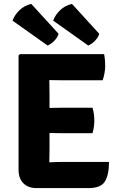

<svg xmlns="http://www.w3.org/2000/svg" viewBox="-20 -960 613 983"><path d="M75 -676 82 -683H232.5V-551.5Q232.5 -530.5 233 -514Q233.5 -497.5 233.5 -477V-202Q233.5 -182.5 233 -166.2Q232.5 -150 232.5 -130V3H167Q124 3 99.5 -22Q75 -47 75 -90.5ZM453.5 -408.5Q458.5 -394 460.8 -375Q463 -356 463 -343Q463 -329.5 460.8 -311.5Q458.5 -293.5 453.5 -278H301Q288.5 -278 265.5 -278.5Q242.5 -279 218.2 -279.2Q194 -279.5 178 -280V-406.5Q194 -407 218.2 -407.2Q242.5 -407.5 265.5 -408Q288.5 -408.5 301 -408.5ZM513 -683Q516.5 -665 517.5 -649.2Q518.5 -633.5 518.5 -620Q518.5 -606.5 515.2 -586.8Q512 -567 505.5 -549H301Q288.5 -549 265.5 -549.5Q242.5 -550 218.2 -550.2Q194 -550.5 178 -551V-683ZM538 -131Q538 -65 517.2 -31Q496.5 3 433 3H178V-126Q210.5 -127.5 240 -129.2Q269.5 -131 306.5 -131ZM140 -940 280 -787Q274.5 -767.5 257 -750.2Q239.5 -733 223.5 -727L44 -854.5Q55.5 -884.5 80 -908Q104.5 -931.5 140 -940ZM348.5 -940 488 -787Q483 -768 465.5 -750.5Q448 -733 431.5 -727L252 -854.5Q263.5 -884.5 288 -908Q312.5 -931.5 348.5 -940Z"/></svg>

Font: Signika SC
Style: Regular
Weight: 300
Designer: Anna Giedryś
Foundry: Anna Giedryś
Version: Version 2.000